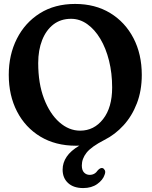

<svg xmlns="http://www.w3.org/2000/svg" viewBox="-20 -729 770 975"><path d="M361.5 -709Q463.5 -709 539.5 -662.8Q615.5 -616.5 657.8 -535.2Q700 -454 700 -348.5Q700 -269 675.2 -204.5Q650.5 -140 607.5 -92.8Q564.5 -45.5 509.5 -18Q443.5 16 419.5 46.5Q395.5 77 395.5 111.5Q395.5 135.5 407 147.2Q418.5 159 435.5 159Q461.5 159 477 135.5Q489.5 122 500.5 124.5Q507.5 126.5 512.2 135.2Q517 144 511 159Q502.5 185 473.8 205.5Q445 226 402.5 226Q353.5 226 325.8 200.5Q298 175 298 132.5Q298 97.5 318.5 67Q339 36.5 383 10.5Q374 11 366 11Q262 11 185.2 -35.2Q108.5 -81.5 66.5 -162.8Q24.5 -244 24.5 -349Q24.5 -451 65.8 -532.5Q107 -614 182.5 -661.5Q258 -709 361.5 -709ZM549.5 -284.5Q549.5 -357 533.8 -420.5Q518 -484 489.5 -531.8Q461 -579.5 423 -606.5Q385 -633.5 341 -633.5Q288.5 -633.5 251.2 -604.8Q214 -576 194 -525.2Q174 -474.5 174 -409Q174 -305 203.5 -228Q233 -151 281.5 -108.2Q330 -65.5 387 -65.5Q457.5 -65.5 503.5 -124.2Q549.5 -183 549.5 -284.5Z"/></svg>

Font: Fraunces 144pt S100 SemiBold
Style: Regular
Weight: 600
Version: Version 1.000; ttfautohint (v1.8.3)